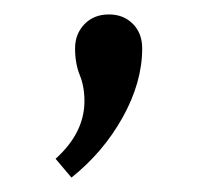

<svg xmlns="http://www.w3.org/2000/svg" viewBox="-20 -122 302 266"><path d="M79 124 57 98Q97 62 97 18Q97 -2 90.5 -18Q84 -34 84 -55Q84 -75 97 -88.5Q110 -102 131 -102Q151 -102 164 -89Q177 -76 177 -55Q177 -8 150 40.5Q123 89 79 124Z"/></svg>

Font: Fauna One
Style: Regular
Weight: 400
Designer: Eduardo Rodriguez Tunni
Foundry: Eduardo Rodriguez Tunni
Version: Version 2.001; ttfautohint (v1.8.4.7-5d5b);gftools[0.9.23]